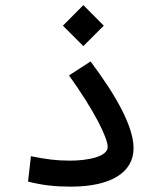

<svg xmlns="http://www.w3.org/2000/svg" viewBox="-20 -716 626 739"><path d="M252.4 2.4C406.7 2.4 494.1 -52.2 494.1 -145.5C494.1 -227.1 429.7 -344.7 328.6 -479.5L245.6 -425.8C341.8 -291.5 394.5 -186 394.5 -150.4C394.5 -111.8 314.5 -97.7 250 -97.7C196.3 -97.7 157.7 -103 99.1 -114.7L87.9 -17.1C143.6 -2.9 192.4 2.4 252.4 2.4ZM300.8 -538.6 379.4 -617.2 300.8 -696.3 222.2 -617.2Z"/></svg>

Font: CaskaydiaCove Nerd Font
Style: Regular
Weight: 400
Designer: Aaron Bell
Foundry: Saja Typeworks
Version: Version 2111.1;Nerd Fonts 2.3.3